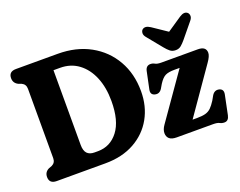

<svg xmlns="http://www.w3.org/2000/svg" viewBox="-112 -906 1407 1127"><g transform="rotate(-20 591.5 -343.0)"><path d="M27 -41.5Q27 -72 55 -86L75 -93.5Q99 -105 99 -133.5V-566.5Q99 -595 75 -606.5L55 -614Q27 -628 27 -658.5Q27 -700 72.5 -700H333Q448.5 -700 535 -652.2Q621.5 -604.5 669.8 -520.2Q718 -436 718 -327Q718 -233.5 676.8 -159.5Q635.5 -85.5 558.8 -42.8Q482 0 376 0H72.5Q27 0 27 -41.5ZM360 -82Q437.5 -82 486.2 -145.5Q535 -209 535 -332Q535 -416.5 508.5 -480.8Q482 -545 433.2 -581.5Q384.5 -618 318 -618H277V-151.5Q277 -115 292.5 -98.5Q308 -82 338 -82ZM1141.5 -348.5 945 -66H973.5Q1005.5 -66 1025.8 -71.5Q1046 -77 1060.8 -91.2Q1075.5 -105.5 1092 -131.5L1107.5 -159Q1124 -186 1152 -179.5Q1180 -172.5 1173.5 -140.5L1148.5 -19Q1141.5 13.5 1116 13.5Q1100 13.5 1087.8 6.8Q1075.5 0 1048.5 0H823Q790.5 0 776.5 -13Q762.5 -26 762.5 -47.5Q762.5 -70.5 780 -95L977.5 -377.5H944Q908 -377.5 888 -367.8Q868 -358 847.5 -326L832.5 -300.5Q815.5 -273 787 -281Q760.5 -288.5 767 -319L789.5 -426Q796 -457.5 823.5 -457.5Q838 -457.5 849.8 -450.5Q861.5 -443.5 888 -443.5H1115Q1166 -443.5 1166 -403.5Q1166 -383 1141.5 -348.5ZM1054.5 -523.5Q1039.5 -505.5 1025.8 -494.2Q1012 -483 992.5 -483Q971.5 -483 957.8 -494Q944 -505 929 -523.5L853.5 -616Q841.5 -630.5 842.2 -643.5Q843 -656.5 850 -663.5Q869 -680.5 901 -659.5L992 -598L1083 -659.5Q1115 -680.5 1133.5 -663.5Q1141 -656.5 1141.8 -643.5Q1142.5 -630.5 1130.5 -616Z"/></g></svg>

Font: Fraunces 144pt SuperSoft
Style: Bold
Weight: 700
Version: Version 1.000;[b76b70a41]